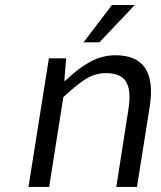

<svg xmlns="http://www.w3.org/2000/svg" viewBox="-20 -741 640 761"><path d="M311 -573.2 423.8 -721.2H514.2L374 -573.2ZM92.8 0 173.8 -509.8H242.2L234.9 -420.9H238.8Q288.6 -469.2 336.7 -495.6Q384.8 -522 438 -522Q605.5 -522 573.2 -316.9L522.9 0H440.9L488.8 -306.2Q501 -380.9 480.2 -416Q459.5 -451.2 399.9 -451.2Q358.9 -451.2 322.5 -429.4Q286.1 -407.7 231 -356L174.8 0Z"/></svg>

Font: Office Code Pro Italic
Style: Regular
Weight: 400
Italic angle: -9°
Designer: Nathan Rutzky & Paul D. Hunt
Foundry: Adobe Systems Incorporated
Version: Version 1.004;PS 001.004;hotconv 1.0.70;makeotf.lib2.5.58329